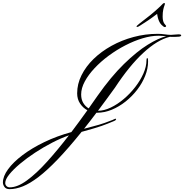

<svg xmlns="http://www.w3.org/2000/svg" viewBox="-275 -912 1241 1293"><path d="M-210.4 361.8Q-234.4 361.8 -244.9 346.9Q-255.4 332 -255.4 316.9Q-255.4 275.4 -220.5 227.5Q-185.5 179.7 -123 132.6Q-60.5 85.4 23.4 44.9Q107.4 4.4 205.6 -22.5Q232.9 -58.1 259.8 -95.2Q286.6 -132.3 313.5 -169.4Q283.7 -185.5 264.2 -214.8Q244.6 -244.1 244.6 -283.7Q244.6 -346.2 273.9 -405.3Q303.2 -464.4 355.2 -514.9Q407.2 -565.4 476.1 -603.5Q544.9 -641.6 624.3 -662.8Q703.6 -684.1 787.1 -684.1Q811.5 -684.1 834.5 -680.7Q857.4 -677.2 877 -677.2Q889.2 -677.2 901.4 -679Q913.6 -680.7 926.8 -680.7Q945.3 -680.7 945.3 -674.3Q945.3 -666.5 929.4 -665Q913.6 -663.6 900.4 -663.6Q891.6 -663.6 883.5 -663.8Q875.5 -664.1 868.7 -664.1Q784.7 -643.6 690.2 -556.2Q595.7 -468.8 499 -321.3Q468.8 -279.3 440.2 -240.7Q411.6 -202.1 384.8 -166Q425.3 -166 470.5 -187.5Q515.6 -209 558.3 -245.1Q601.1 -281.2 635.7 -325.9Q670.4 -370.6 690.9 -417.2Q711.4 -463.9 711.4 -505.4Q711.4 -520.5 716.8 -520.5Q720.7 -520.5 721.4 -513.7Q722.2 -506.8 722.2 -498Q722.2 -450.2 702.6 -401.1Q683.1 -352.1 648.9 -307.6Q614.7 -263.2 570.8 -228.3Q526.9 -193.4 477.8 -173.1Q428.7 -152.8 379.4 -152.8H374.5Q353 -124 332 -96.9Q311 -69.8 291 -44.9Q326.7 -54.7 349.6 -60.5Q372.6 -66.4 391.1 -71.8Q409.7 -77.1 430.4 -84.5Q451.2 -91.8 482.4 -104Q492.7 -108.4 496.6 -110.6Q500.5 -112.8 502.4 -112.8Q502.4 -112.8 504.6 -111.8Q506.8 -110.8 506.8 -108.9Q506.3 -106 503.2 -102.8Q500 -99.6 490.2 -95.7Q467.8 -86.4 449.7 -79.1Q431.6 -71.8 409.9 -64.2Q388.2 -56.6 356.2 -47.1Q324.2 -37.6 274.4 -23.9Q185.1 86.9 113.5 161.4Q42 235.8 -15.6 279.8Q-73.2 323.7 -120.8 342.8Q-168.5 361.8 -210.4 361.8ZM322.3 -182.1 381.3 -266.1Q472.7 -396 559.6 -480.7Q646.5 -565.4 720 -610.8Q793.5 -656.2 844.2 -667.5Q831.5 -669.4 817.1 -670.4Q802.7 -671.4 793 -671.4Q743.2 -671.4 685.3 -654.1Q627.4 -636.7 568.8 -606.4Q510.3 -576.2 457 -536.9Q403.8 -497.6 362.1 -453.1Q320.3 -408.7 295.9 -363.3Q271.5 -317.9 271.5 -275.9Q271.5 -242.2 285.6 -218.8Q299.8 -195.3 322.3 -182.1ZM-209 349.6Q-157.2 349.6 -93.3 302.7Q-29.3 255.9 42.5 176.3Q114.3 96.7 189 -0.5Q135.7 18.1 76.7 48.6Q17.6 79.1 -38.6 116Q-94.7 152.8 -140.1 190.9Q-185.5 229 -212.6 262.7Q-239.7 296.4 -239.7 320.3Q-239.7 332.5 -231.2 341.1Q-222.7 349.6 -209 349.6ZM835.4 -729.5Q827.6 -729.5 812.3 -745.1Q796.9 -760.7 788.6 -791Q786.6 -798.3 785.4 -805.4Q784.2 -812.5 783.2 -818.8Q750.5 -793.5 721.7 -774.2Q692.9 -754.9 668 -739.3Q654.3 -730.5 649.4 -730.5Q644.5 -730.5 644.5 -732.4Q644.5 -735.4 647.5 -739Q650.4 -742.7 665.5 -754.4Q703.6 -783.2 736.3 -809.6Q769 -835.9 802.7 -867.7Q816.9 -883.3 822.3 -887.5Q827.6 -891.6 831.5 -891.6Q835.4 -891.6 835.4 -887.7Q835.4 -881.8 832.5 -875Q828.6 -865.7 824.5 -847.4Q820.3 -829.1 820.3 -800.3Q820.3 -763.2 836.4 -747.1Q839.4 -742.7 841.6 -740.7Q843.8 -738.8 843.8 -736.3Q843.8 -734.9 841.6 -732.2Q839.4 -729.5 835.4 -729.5Z"/></svg>

Font: Pinyon Script
Style: Regular
Weight: 400
Designer: Nicole Fally, Eben Sorkin
Foundry: Sorkin Type Co.
Version: Version 1.008; ttfautohint (v1.8.4.7-5d5b)